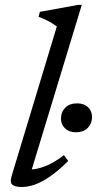

<svg xmlns="http://www.w3.org/2000/svg" viewBox="-20 -740 389 770"><path d="M208 -634Q199 -640.5 187.5 -647.5Q176 -654.5 162.5 -661Q149 -667.5 134.5 -672.5L140 -692.5L293.5 -720.5H308L101.5 -41L92 -61Q110.5 -59 134.2 -64.8Q158 -70.5 184.2 -84Q210.5 -97.5 236.5 -118L253.5 -94.5Q213 -54 179.2 -31.2Q145.5 -8.5 118.2 0.8Q91 10 68 10Q40 10 29.2 0.5Q18.5 -9 27 -35.5ZM284 -209.5Q257 -209.5 240.8 -225.2Q224.5 -241 224.5 -265Q224.5 -291 241.8 -308.2Q259 -325.5 289.5 -325.5Q317 -325.5 333 -310.2Q349 -295 349 -270.5Q349 -244.5 332 -227Q315 -209.5 284 -209.5Z"/></svg>

Font: Newsreader
Style: Italic
Weight: 400
Italic angle: -17°
Designer: Hugues Gentile
Foundry: Production Type
Version: Version 1.003